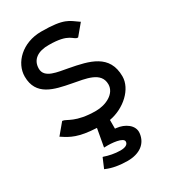

<svg xmlns="http://www.w3.org/2000/svg" viewBox="-202 -689 916 1035"><g transform="rotate(-30 255.5 -171.5)"><path d="M379 -463H382L437 -529L432 -532C386 -563 370 -590 225 -590C107 -590 27 -509 27 -424C27 -305 129 -284 229 -265C306 -250 397 -241 397 -163C397 -105 330 -72 268 -72C142 -72 108 -114 85 -116H82L27 -50L32 -47C74 -19 115 5 226 10L206 121H213C254 119 324 126 324 151C324 171 303 179 275 179C241 179 204 171 179 162L174 161L148 222L153 224C187 239 232 247 281 247C355 247 404 212 411 150C417 100 365 68 317 63C314 63 312 62 308 62V8C403 -9 484 -84 484 -162C484 -299 371 -323 255 -345C194 -357 114 -363 114 -423C114 -479 157 -508 225 -507C352 -507 353 -464 379 -463Z"/></g></svg>

Font: Charger
Style: Bd
Weight: 400
Designer: Jasper
Foundry: Cannot Into Space Fonts
Version: Version 0.98